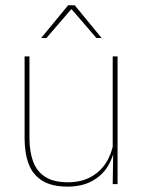

<svg xmlns="http://www.w3.org/2000/svg" viewBox="-20 -700 548 730"><path d="M92 -485.5V-175.5Q92 -123 106.2 -85.2Q120.5 -47.5 152.5 -27.2Q184.5 -7 238 -7Q288 -7 324.5 -26.8Q361 -46.5 383.2 -81.2Q405.5 -116 412 -160.5L421 -141.5H415.5Q411 -101 389.2 -66.5Q367.5 -32 329.2 -11.2Q291 9.5 237 9.5Q177 9.5 141 -12.8Q105 -35 89.2 -76.2Q73.5 -117.5 73.5 -174.5V-485.5ZM427 -485.5V0H408.5L410.5 -127H408.5V-485.5ZM239 -680H264L366 -556V-555.5H346.5L253 -664H250L156.5 -555.5H137V-556Z"/></svg>

Font: Anek Bangla Thin
Style: Regular
Weight: 250
Designer: Sulekha Rajkumar (Bangla), Yesha Goshar (Latin)
Foundry: Ek Type
Version: Version 1.003